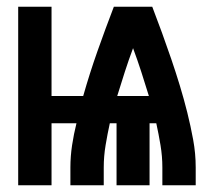

<svg xmlns="http://www.w3.org/2000/svg" viewBox="-20 -550 640 570"><path d="M34 0V-530H133V-265H227Q246 -332 269.5 -398.5Q293 -465 318 -530H432Q447 -491 461 -452.5Q475 -414 488.5 -374.5Q502 -335 514 -295.5Q526 -256 536 -216Q546 -176 553.5 -135Q561 -94 561 -53V0H462V-53Q462 -86 456.5 -119Q451 -152 444 -184H424V0H326V-184H306Q299 -152 293.5 -119Q288 -86 288 -53V0H189V-53Q189 -86 194 -119Q199 -152 207 -184H133V0ZM328 -265H422Q411 -301 399.5 -336.5Q388 -372 375 -407Q362 -372 350.5 -336.5Q339 -301 328 -265Z"/></svg>

Font: Iosevka Curly Heavy Extended
Style: Regular
Weight: 900
Width: 7
Monospace: yes
Designer: Belleve Invis
Foundry: Belleve Invis
Version: Version 11.1.0; ttfautohint (v1.8.3)